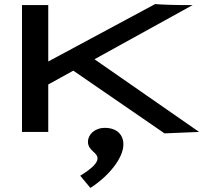

<svg xmlns="http://www.w3.org/2000/svg" viewBox="-20 -648 1040 943"><path d="M788 7 958 0 444 -357 926 -623H874C855 -623 772 -625 742 -628L217 -346V-623H88V0H217V-233L340 -301ZM424 275C513 218 586 129 586 61C586 11 551 -20 495 -20C445 -20 412 13 412 48C412 93 459 99 459 130C459 153 430 181 374 215Z"/></svg>

Font: Inconsolata UltraExpanded
Style: Bold
Weight: 700
Width: 9
Monospace: yes
Designer: Raph Levien, Cyreal, Brenton Simpson
Foundry: Raph Levien, Cyreal, Google
Version: Version 3.100